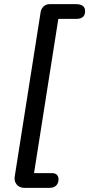

<svg xmlns="http://www.w3.org/2000/svg" viewBox="-20 -725 430 925"><path d="M97 180Q74 180 60.5 164Q47 148 51 125L176 -668Q179 -684 190.5 -694.5Q202 -705 219 -705H346Q368 -705 379 -696.5Q390 -688 390 -672Q390 -652 379 -643Q368 -634 348 -634H261L144 109H228Q247 109 254.5 117.5Q262 126 262 139Q262 157 251 168.5Q240 180 219 180Z"/></svg>

Font: Nunito ExtraLight Medium
Style: Italic
Weight: 500
Italic angle: -9°
Version: Version 3.602